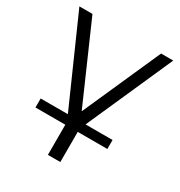

<svg xmlns="http://www.w3.org/2000/svg" viewBox="-170 -644 898 957"><g transform="rotate(30 279.5 -165.5)"><path d="M258.7 36.8 9.6 -525.5H84.8L298.5 -38.4H263.3L479.8 -525.5H549.8L300.2 36.8ZM243.7 194V-34.9H315.2V194ZM72 20.4V-31.4H485.7V20.4Z"/></g></svg>

Font: Montserrat Thin
Style: Regular
Weight: 100
Designer: Julieta Ulanovsky
Foundry: Julieta Ulanovsky
Version: Version 9.000